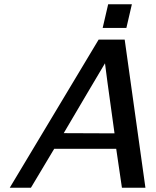

<svg xmlns="http://www.w3.org/2000/svg" viewBox="-20 -887 738 907"><path d="M465 -755 491 -867H603L577 -755ZM26 0 446 -700H569L667 0H556L529 -184H236L126 0ZM281 -258 521 -257Q476 -580 476 -588Q458 -558 395 -451.5Q332 -345 281 -258Z"/></svg>

Font: Coval
Style: Italic
Weight: 400
Foundry: Context Ltd
Version: Version 001.000